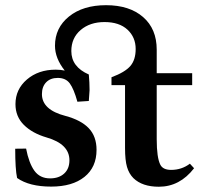

<svg xmlns="http://www.w3.org/2000/svg" viewBox="-20 -708 793 740"><path d="M177.2 11.2Q92.8 11.2 45.9 -22Q38.6 -55.7 38.6 -134.8L80.6 -135.3Q91.3 -79.6 112.5 -50Q133.8 -20.5 172.9 -20.5Q207 -20.5 227.3 -39.1Q247.6 -57.6 247.6 -90.3Q247.6 -152.8 159.7 -178.2Q104.5 -194.3 72 -226.6Q39.6 -258.8 39.6 -306.6Q39.6 -363.8 83.7 -401.6Q127.9 -439.5 194.8 -439.5Q213.4 -439.5 229.5 -436Q191.9 -483.4 191.9 -531.7Q191.9 -600.6 245.8 -644.3Q299.8 -688 388.7 -688Q479 -688 531.5 -642.3Q584 -596.7 584 -516.6V-425.8H720.7V-379.9H584V-171.4Q584 -100.1 598.1 -72.8Q608.4 -53.2 639.6 -53.2Q680.2 -53.2 711.9 -77.1L728 -59.6Q672.9 11.7 592.3 11.7Q528.3 11.7 494.1 -21.5Q477.1 -38.6 469.5 -64.5Q461.9 -90.3 461.9 -137.7V-379.9H409.7V-410.2Q461.9 -429.7 482.4 -453.6Q502.9 -477.5 502.9 -519Q502.9 -564.5 471.2 -593.8Q439.5 -623 382.8 -623Q326.7 -623 290.8 -592.3Q254.9 -561.5 254.9 -511.2Q254.9 -450.2 322.3 -420.9Q325.2 -390.1 325.2 -360.4Q325.2 -356.9 322.3 -318.8L278.3 -315.9Q264.6 -365.2 249 -386.5Q233.4 -407.7 202.6 -407.7Q174.3 -407.7 158 -390.9Q141.6 -374 141.6 -345.2Q141.6 -284.7 232.4 -261.2Q292.5 -245.1 322.3 -213.6Q352.1 -182.1 352.1 -130.4Q352.1 -63.5 305.4 -26.1Q258.8 11.2 177.2 11.2Z"/></svg>

Font: Elstob 14pt
Style: Bold
Weight: 700
Designer: Peter S. Baker
Version: Version 1.015